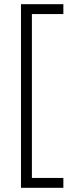

<svg xmlns="http://www.w3.org/2000/svg" viewBox="-20 -736 353 915"><path d="M282 159H80V-716H282V-669H132V112H282Z"/></svg>

Font: Noto Sans Lao UI Cond Light
Style: Regular
Weight: 300
Width: 3
Designer: Monotype Design Team
Foundry: Monotype Imaging Inc.
Version: Version 2.000; ttfautohint (v1.8.4.7-5d5b)